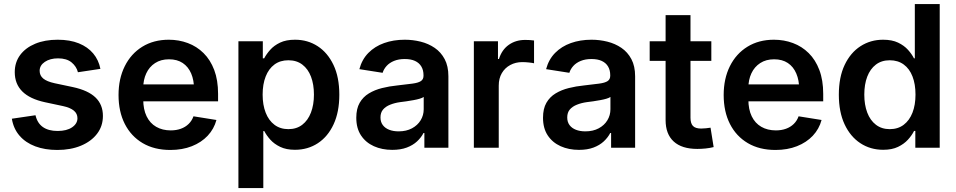

<svg xmlns="http://www.w3.org/2000/svg" viewBox="-20 -748 4842 972"><path d="M270 11.2Q207.5 11.2 158.7 -7.1Q109.9 -25.4 79.1 -60.8Q48.3 -96.2 40 -147L159.7 -164.6Q168.9 -124.5 197.3 -104.7Q225.6 -85 271.5 -85Q317.9 -85 345 -103.5Q372.1 -122.1 372.1 -149.4Q372.1 -172.9 353.8 -188Q335.4 -203.1 299.3 -210.9L207.5 -230.5Q130.9 -247.1 92.8 -285.2Q54.7 -323.2 54.7 -382.8Q54.7 -432.6 82 -469.5Q109.4 -506.3 158.2 -526.6Q207 -546.9 272 -546.9Q334 -546.9 379.2 -528.6Q424.3 -510.3 451.9 -477.3Q479.5 -444.3 488.3 -399.4L374.5 -382.3Q367.2 -411.6 342.3 -432.1Q317.4 -452.6 273.9 -452.6Q233.4 -452.6 207 -434.8Q180.7 -417 180.7 -389.6Q180.7 -365.7 198.7 -350.6Q216.8 -335.4 256.3 -326.7L349.1 -307.1Q426.3 -290.5 463.6 -254.4Q501 -218.3 501 -161.1Q501 -109.4 471.4 -70.8Q441.9 -32.2 389.9 -10.5Q337.9 11.2 270 11.2Z M842.3 11.2Q761.2 11.2 702.4 -23.4Q643.6 -58.1 611.8 -120.6Q580.1 -183.1 580.1 -267.1Q580.1 -349.6 611.6 -412.8Q643.1 -476.1 700.4 -511.5Q757.8 -546.9 834.5 -546.9Q885.7 -546.9 930.9 -530Q976.1 -513.2 1010.5 -479.2Q1044.9 -445.3 1064.5 -393.8Q1084 -342.3 1084 -272.9V-234.9H637.7V-320.8H1021L962.4 -295.9Q962.4 -341.8 947.8 -376Q933.1 -410.2 905 -429Q877 -447.8 835.4 -447.8Q794.4 -447.8 765.1 -428.7Q735.8 -409.7 720.5 -376.7Q705.1 -343.8 705.1 -302.7V-244.6Q705.1 -194.3 722.2 -159.2Q739.3 -124 770.8 -106Q802.2 -87.9 844.2 -87.9Q872.6 -87.9 895.5 -96.2Q918.5 -104.5 934.8 -120.4Q951.2 -136.2 959.5 -159.2L1075.7 -140.6Q1063.5 -95.2 1031.5 -61Q999.5 -26.9 951.2 -7.8Q902.8 11.2 842.3 11.2Z M1187 204.1V-539.1H1310.5V-452.6H1317.4Q1328.6 -474.1 1347.9 -495.8Q1367.2 -517.6 1397.7 -532.2Q1428.2 -546.9 1473.6 -546.9Q1537.6 -546.9 1588.1 -514.2Q1638.7 -481.4 1668.2 -419.4Q1697.8 -357.4 1697.8 -268.6Q1697.8 -181.2 1668.9 -118.9Q1640.1 -56.6 1589.4 -23.2Q1538.6 10.3 1473.1 10.3Q1429.2 10.3 1398.7 -4.4Q1368.2 -19 1348.6 -40.8Q1329.1 -62.5 1317.9 -84.5H1313V204.1ZM1439.9 -94.2Q1481.4 -94.2 1510.3 -116.5Q1539.1 -138.7 1554.2 -178.2Q1569.3 -217.8 1569.3 -269Q1569.3 -320.8 1554.4 -359.9Q1539.6 -398.9 1510.7 -420.9Q1481.9 -442.9 1439.9 -442.9Q1398.4 -442.9 1369.4 -421.4Q1340.3 -399.9 1325 -360.8Q1309.6 -321.8 1309.6 -269Q1309.6 -216.8 1325 -177.5Q1340.3 -138.2 1369.6 -116.2Q1398.9 -94.2 1439.9 -94.2Z M1965.8 10.7Q1914.1 10.7 1872.8 -7.8Q1831.5 -26.4 1807.6 -62.5Q1783.7 -98.6 1783.7 -151.9Q1783.7 -197.8 1800.8 -227.5Q1817.9 -257.3 1847.4 -275.1Q1877 -293 1914.1 -302.2Q1951.2 -311.5 1990.7 -315.4Q2038.6 -320.8 2067.9 -324.7Q2097.2 -328.6 2110.6 -337.4Q2124 -346.2 2124 -364.3V-367.2Q2124 -393.1 2113 -411.4Q2102.1 -429.7 2081.1 -439.5Q2060.1 -449.2 2028.8 -449.2Q1998 -449.2 1974.9 -439.7Q1951.7 -430.2 1937.3 -414.3Q1922.9 -398.4 1917 -379.4L1799.3 -397.9Q1812.5 -447.3 1845 -480.2Q1877.4 -513.2 1924.6 -530Q1971.7 -546.9 2029.3 -546.9Q2070.3 -546.9 2109.6 -537.1Q2148.9 -527.3 2180.7 -505.6Q2212.4 -483.9 2231.2 -448.5Q2250 -413.1 2250 -361.8V0H2128.4V-74.7H2124Q2112.3 -51.8 2091.3 -32.2Q2070.3 -12.7 2039.3 -1Q2008.3 10.7 1965.8 10.7ZM1998 -83Q2037.1 -83 2065.7 -98.4Q2094.2 -113.8 2109.6 -139.2Q2125 -164.6 2125 -194.8V-257.3Q2118.7 -252.4 2104.7 -248.3Q2090.8 -244.1 2073 -241Q2055.2 -237.8 2037.4 -235.1Q2019.5 -232.4 2005.9 -231Q1978 -227.1 1955.3 -218Q1932.6 -209 1919.4 -193.6Q1906.2 -178.2 1906.2 -153.3Q1906.2 -130.4 1918 -114.7Q1929.7 -99.1 1950.2 -91.1Q1970.7 -83 1998 -83Z M2378.9 0V-539.1H2501V-449.2H2505.9Q2520.5 -496.1 2555.7 -521Q2590.8 -545.9 2638.7 -545.9Q2649.9 -545.9 2662.4 -545.2Q2674.8 -544.4 2683.6 -543V-427.7Q2675.8 -429.7 2658.4 -431.6Q2641.1 -433.6 2624 -433.6Q2590.3 -433.6 2563.2 -418.9Q2536.1 -404.3 2520.5 -377.7Q2504.9 -351.1 2504.9 -314.5V0Z M2911.1 10.7Q2859.4 10.7 2818.1 -7.8Q2776.9 -26.4 2752.9 -62.5Q2729 -98.6 2729 -151.9Q2729 -197.8 2746.1 -227.5Q2763.2 -257.3 2792.7 -275.1Q2822.3 -293 2859.4 -302.2Q2896.5 -311.5 2936 -315.4Q2983.9 -320.8 3013.2 -324.7Q3042.5 -328.6 3055.9 -337.4Q3069.3 -346.2 3069.3 -364.3V-367.2Q3069.3 -393.1 3058.3 -411.4Q3047.4 -429.7 3026.4 -439.5Q3005.4 -449.2 2974.1 -449.2Q2943.4 -449.2 2920.2 -439.7Q2897 -430.2 2882.6 -414.3Q2868.2 -398.4 2862.3 -379.4L2744.6 -397.9Q2757.8 -447.3 2790.3 -480.2Q2822.8 -513.2 2869.9 -530Q2917 -546.9 2974.6 -546.9Q3015.6 -546.9 3054.9 -537.1Q3094.2 -527.3 3126 -505.6Q3157.7 -483.9 3176.5 -448.5Q3195.3 -413.1 3195.3 -361.8V0H3073.7V-74.7H3069.3Q3057.6 -51.8 3036.6 -32.2Q3015.6 -12.7 2984.6 -1Q2953.6 10.7 2911.1 10.7ZM2943.4 -83Q2982.4 -83 3011 -98.4Q3039.6 -113.8 3054.9 -139.2Q3070.3 -164.6 3070.3 -194.8V-257.3Q3064 -252.4 3050 -248.3Q3036.1 -244.1 3018.3 -241Q3000.5 -237.8 2982.7 -235.1Q2964.8 -232.4 2951.2 -231Q2923.3 -227.1 2900.6 -218Q2877.9 -209 2864.7 -193.6Q2851.6 -178.2 2851.6 -153.3Q2851.6 -130.4 2863.3 -114.7Q2875 -99.1 2895.5 -91.1Q2916 -83 2943.4 -83Z M3581.1 -539.1V-439.9H3269V-539.1ZM3349.6 -671.4H3475.6V-152.3Q3475.6 -123.5 3488 -110.4Q3500.5 -97.2 3529.8 -97.2Q3539.1 -97.2 3553.7 -98.6Q3568.4 -100.1 3577.1 -101.6L3592.8 -3.4Q3573.7 1.5 3552.2 3.7Q3530.8 5.9 3510.3 5.9Q3431.6 5.9 3390.6 -31.7Q3349.6 -69.3 3349.6 -140.1Z M3905.8 11.2Q3824.7 11.2 3765.9 -23.4Q3707 -58.1 3675.3 -120.6Q3643.6 -183.1 3643.6 -267.1Q3643.6 -349.6 3675 -412.8Q3706.5 -476.1 3763.9 -511.5Q3821.3 -546.9 3897.9 -546.9Q3949.2 -546.9 3994.4 -530Q4039.6 -513.2 4074 -479.2Q4108.4 -445.3 4127.9 -393.8Q4147.5 -342.3 4147.5 -272.9V-234.9H3701.2V-320.8H4084.5L4025.9 -295.9Q4025.9 -341.8 4011.2 -376Q3996.6 -410.2 3968.5 -429Q3940.4 -447.8 3898.9 -447.8Q3857.9 -447.8 3828.6 -428.7Q3799.3 -409.7 3783.9 -376.7Q3768.6 -343.8 3768.6 -302.7V-244.6Q3768.6 -194.3 3785.6 -159.2Q3802.7 -124 3834.2 -106Q3865.7 -87.9 3907.7 -87.9Q3936 -87.9 3959 -96.2Q3981.9 -104.5 3998.3 -120.4Q4014.6 -136.2 4022.9 -159.2L4139.2 -140.6Q4127 -95.2 4095 -61Q4063 -26.9 4014.6 -7.8Q3966.3 11.2 3905.8 11.2Z M4451.2 10.3Q4386.2 10.3 4335.4 -23.2Q4284.7 -56.6 4255.6 -118.9Q4226.6 -181.2 4226.6 -268.6Q4226.6 -357.4 4256.1 -419.4Q4285.6 -481.4 4336.4 -514.2Q4387.2 -546.9 4450.7 -546.9Q4496.1 -546.9 4526.6 -532.2Q4557.1 -517.6 4576.7 -495.8Q4596.2 -474.1 4606.9 -452.6H4611.3V-727.5H4737.3V0H4613.8V-85H4607.4Q4596.2 -62.5 4576.4 -40.8Q4556.6 -19 4526.1 -4.4Q4495.6 10.3 4451.2 10.3ZM4484.4 -94.2Q4525.9 -94.2 4554.9 -116.2Q4584 -138.2 4599.4 -177.5Q4614.7 -216.8 4614.7 -269Q4614.7 -321.8 4599.6 -360.8Q4584.5 -399.9 4555.2 -421.4Q4525.9 -442.9 4484.4 -442.9Q4442.9 -442.9 4414.1 -420.9Q4385.3 -398.9 4370.4 -359.9Q4355.5 -320.8 4355.5 -269Q4355.5 -217.8 4370.4 -178.2Q4385.3 -138.7 4414.3 -116.5Q4443.4 -94.2 4484.4 -94.2Z"/></svg>

Font: Inter 18pt SemiBold
Style: Regular
Weight: 600
Designer: Rasmus Andersson
Foundry: rsms
Version: Version 4.001;git-66647c0bb